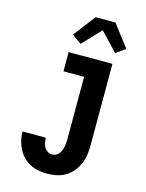

<svg xmlns="http://www.w3.org/2000/svg" viewBox="-142 -1066 885 1160"><g transform="rotate(15 300.0 -486.5)"><path d="M269 8Q241 8 213.5 3Q186 -2 161.5 -15Q137 -28 117.5 -48Q98 -68 85.5 -92.5Q73 -117 66.5 -144.5Q60 -172 60 -200H206Q206 -184 209 -169Q212 -154 219.5 -141Q227 -128 240 -120Q253 -112 269 -112Q281 -112 292 -117.5Q303 -123 310.5 -132.5Q318 -142 322.5 -153.5Q327 -165 329.5 -177Q332 -189 333 -201.5Q334 -214 334 -226V-615H205V-735H479V-226Q479 -196 475 -166.5Q471 -137 459 -109.5Q447 -82 428 -58.5Q409 -35 383 -19.5Q357 -4 327.5 2Q298 8 269 8ZM262 -802 203 -844 308 -981H432L484 -913L537 -844L478 -802L370 -916Z"/></g></svg>

Font: Iosevka Etoile Heavy
Style: Regular
Weight: 900
Designer: Belleve Invis
Foundry: Belleve Invis
Version: Version 22.1.2; ttfautohint (v1.8.4)